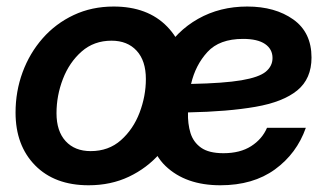

<svg xmlns="http://www.w3.org/2000/svg" viewBox="-20 -547 986 579"><path d="M247.1 11.7Q145 11.7 85.9 -48.3Q26.9 -108.4 26.9 -207.5Q26.9 -271.5 48.1 -329.1Q69.3 -386.7 108.6 -431.4Q147.9 -476.1 202.4 -501.7Q256.8 -527.3 322.8 -527.3Q425.3 -527.3 484.1 -466.8Q543 -406.2 543 -307.1Q543 -244.1 522.2 -186.8Q501.5 -129.4 462.4 -84.7Q423.3 -40 368.9 -14.2Q314.5 11.7 247.1 11.7ZM253.4 -91.3Q307.6 -91.3 344.7 -124.3Q381.8 -157.2 400.9 -207.3Q419.9 -257.3 419.9 -308.6Q419.9 -363.8 392.1 -394Q364.3 -424.3 316.4 -424.3Q263.2 -424.3 226.1 -391.6Q189 -358.9 169.7 -308.8Q150.4 -258.8 150.4 -205.6Q150.4 -151.4 178 -121.3Q205.6 -91.3 253.4 -91.3ZM644.5 11.7Q540 11.7 479.2 -46.4Q418.5 -104.5 426.3 -226.1Q431.6 -317.9 471.7 -385.5Q511.7 -453.1 577.4 -490.2Q643.1 -527.3 725.6 -527.3Q809.6 -527.3 864.5 -488.3Q919.4 -449.2 919.4 -373.5Q919.4 -309.6 876.5 -274.4Q833.5 -239.3 750.5 -224.9Q667.5 -210.4 546.9 -208Q545.9 -173.8 554.4 -146Q563 -118.2 586.4 -101.6Q609.9 -85 653.8 -85Q704.1 -85 737.3 -106.2Q770.5 -127.4 785.2 -161.6H902.3Q875 -84 809.1 -36.1Q743.2 11.7 644.5 11.7ZM556.2 -293.9Q654.8 -295.9 708 -304.9Q761.2 -314 781.5 -330.8Q801.8 -347.7 801.8 -372.1Q801.8 -398.9 779.3 -414.3Q756.8 -429.7 712.9 -429.7Q641.6 -429.7 605.5 -390.1Q569.3 -350.6 556.2 -293.9Z"/></svg>

Font: Inter Display SemiBold
Style: Italic
Weight: 600
Italic angle: -9.39999°
Designer: Rasmus Andersson
Foundry: rsms
Version: Version 4.000;git-a52131595